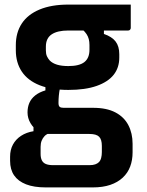

<svg xmlns="http://www.w3.org/2000/svg" viewBox="-20 -567 640 837"><path d="M100 -77Q100 -100 108 -118.5Q116 -137 133.5 -151Q151 -165 178 -173V-205L241 -181Q238 -166 236.5 -150.5Q235 -135 235 -118Q235 -106 240 -101.5Q245 -97 257 -97H386Q445 -97 483 -77Q521 -57 539.5 -21.5Q558 14 558 60V97Q558 131 547.5 159Q537 187 515 207.5Q493 228 460.5 239Q428 250 384 250H180Q128 250 93.5 236.5Q59 223 41.5 197.5Q24 172 24 134V116Q24 86 36.5 63Q49 40 72 25Q95 10 126 5V-33L200 12Q183 17 174.5 26Q166 35 161.5 46.5Q157 58 157 73V104Q157 121 162.5 132Q168 143 180 148Q192 153 212 153H370Q385 153 395 149.5Q405 146 411 140Q418 133 421 121.5Q424 110 424 96V69Q424 41 412 29Q400 17 370 17H190Q167 17 146.5 4.5Q126 -8 113 -30Q100 -52 100 -77ZM339 -439 433 -446V-419Q468 -407 484 -386Q500 -365 500 -331V-316Q500 -272 475.5 -241Q451 -210 401.5 -192.5Q352 -175 278 -175Q204 -175 152.5 -195.5Q101 -216 75 -255Q49 -294 49 -348V-370Q49 -425 75 -464.5Q101 -504 152.5 -525.5Q204 -547 278 -547Q346 -547 414 -547Q482 -547 550 -547Q550 -522 550 -496.5Q550 -471 550 -445Q550 -441 547 -437.5Q544 -434 539 -434Q496 -434 455 -434Q414 -434 371 -434Q328 -434 278 -434Q230 -434 205 -417Q180 -400 180 -364V-347Q180 -332 184.5 -322Q189 -312 197 -303Q209 -291 229 -285Q249 -279 278 -279Q326 -279 348 -296.5Q370 -314 370 -350V-371Q370 -385 367 -396.5Q364 -408 357.5 -418Q351 -428 339 -439Z"/></svg>

Font: Recursive Monospace
Style: Bold
Weight: 700
Version: Version 1.047